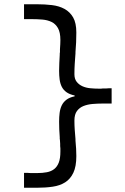

<svg xmlns="http://www.w3.org/2000/svg" viewBox="-20 -731 590 903"><path d="M93 82Q101 82 109 82Q117 82 125 83H154Q180 83 200.5 79Q221 75 235 64Q249 53 256.5 33.5Q264 14 264 -18V-33Q263 -38 263 -44Q263 -50 263 -55Q263 -59 262.5 -62.5Q262 -66 262 -70Q262 -75 261 -77V-85Q258 -123 258 -159Q258 -181 260.5 -200.5Q263 -220 270.5 -235.5Q278 -251 292.5 -262Q307 -273 331 -278V-282Q307 -287 292.5 -297.5Q278 -308 270.5 -323Q263 -338 260.5 -357Q258 -376 258 -398Q258 -417 259 -435.5Q260 -454 261 -473Q261 -476 261 -479.5Q261 -483 262 -486V-499Q263 -512 263.5 -523.5Q264 -535 264 -543Q264 -579 252.5 -599Q241 -619 222 -628Q203 -637 179 -639Q155 -641 130 -641H93V-711H154Q191 -711 224.5 -707Q258 -703 283.5 -689Q309 -675 324 -649Q339 -623 339 -578Q339 -555 338 -532Q337 -509 335 -486V-480Q333 -455 331.5 -431Q330 -407 330 -382Q330 -360 340.5 -346.5Q351 -333 367.5 -325.5Q384 -318 404.5 -316Q425 -314 446 -314H455Q458 -315 464 -315H480Q487 -316 493.5 -316Q500 -316 505 -316V-244H461Q439 -244 415.5 -242Q392 -240 373 -232.5Q354 -225 342 -209Q330 -193 330 -164Q330 -142 331.5 -120.5Q333 -99 335 -77V-70Q337 -50 338 -31.5Q339 -13 339 3Q339 52 325 81.5Q311 111 286.5 126.5Q262 142 228 147Q194 152 154 152H93Z"/></svg>

Font: Codetta
Style: Regular
Weight: 400
Italic angle: -11°
Designer: Ulrich Proeller
Foundry: PROSA GmbH
Version: Version 2.00;September 29, 2018;FontCreator 11.5.0.2427 64-b